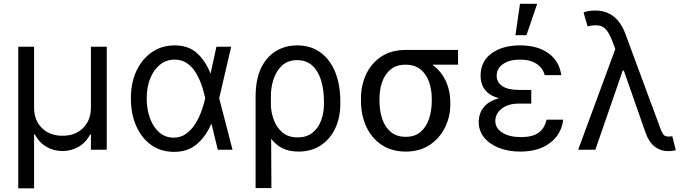

<svg xmlns="http://www.w3.org/2000/svg" viewBox="-20 -793 3634 1017"><path d="M76.7 204.5V-545.5H160.5V-223Q160.5 -156.6 201.7 -115.2Q242.9 -73.9 311.1 -73.9Q379.3 -73.9 420.5 -115.4Q461.6 -157 461.6 -223V-545.5H545.5V0H461.6V-81H457.4Q435.4 -38 396 -15.4Q356.5 7.1 311.1 7.1Q265.6 7.1 226.4 -15.4Q187.1 -38 164.8 -81H160.5V204.5Z M899.1 11.4Q831 10.7 780.2 -25.7Q729.4 -62.1 701.3 -126.1Q673.3 -190 673.3 -272.7Q673.3 -354.8 702.9 -417.8Q732.6 -480.8 784.8 -516.7Q837 -552.6 904.8 -552.6Q979.4 -552.6 1024.3 -510.8Q1069.2 -469.1 1095.2 -403.4H1095.5L1126.4 -545.5H1204.5L1141 -272.7L1211.6 0H1133.5L1100.1 -137.8H1099.4Q1071.7 -71.7 1023.1 -29.8Q974.4 12.1 899.1 11.4ZM1067.1 -272.7 1066.8 -274.1Q1061.4 -300.1 1050.4 -334.5Q1039.4 -369 1021 -401.6Q1002.5 -434.3 973.9 -455.8Q945.3 -477.3 904.8 -477.3Q861.5 -477.3 828.1 -451Q794.7 -424.7 775.9 -378.2Q757.1 -331.7 757.1 -271.3Q757.1 -212.4 774.9 -165.3Q792.6 -118.3 824.6 -91.1Q856.5 -63.9 899.1 -63.9Q938.6 -63.9 967.7 -85.8Q996.8 -107.6 1016.7 -140.8Q1036.6 -174 1048.8 -209.3Q1061.1 -244.7 1066.8 -271.3Z M1333.8 203.1V-279.8Q1333.8 -371.4 1362.7 -432Q1391.7 -492.5 1441.6 -522.5Q1491.5 -552.6 1554 -552.6Q1625.7 -552.6 1676.8 -515.6Q1728 -478.7 1755.3 -411.6Q1782.7 -344.5 1782.7 -254.3V-244.3Q1782.7 -170.5 1755.7 -113.1Q1728.7 -55.8 1679 -22.9Q1629.3 9.9 1561.1 9.9Q1511.7 9.9 1476.6 -7.6Q1441.4 -25.2 1416.2 -57.9L1417.6 203.1ZM1415.1 -228.7Q1416.9 -194.6 1430.9 -156.6Q1445 -118.6 1475.3 -92Q1505.7 -65.3 1556.8 -65.3Q1604.4 -65.3 1635.3 -90Q1666.2 -114.7 1681.1 -155.4Q1696 -196 1696 -244.3V-254.3Q1696 -316.8 1680.9 -366.7Q1665.8 -416.5 1634.4 -445.5Q1603 -474.4 1554 -474.4Q1504.3 -474.4 1473.4 -445.3Q1442.5 -416.2 1428.4 -371.8Q1414.4 -327.4 1414.8 -281.2Z M1892 -258.5V-269.9Q1892 -343 1920.3 -401.6Q1948.5 -460.2 2001.2 -494.3Q2054 -528.4 2127.8 -528.4H2406.2V-450.3H2269.9Q2315 -418.3 2340 -366.5Q2365.1 -314.6 2365.1 -248.6V-238.6Q2365.1 -174.7 2337.2 -117.9Q2309.3 -61.1 2256.6 -25.6Q2203.8 9.9 2129.3 9.9Q2054.7 9.9 2001.6 -25.6Q1948.5 -61.1 1920.3 -121.8Q1892 -182.5 1892 -258.5ZM1990.1 -269.9V-258.5Q1990.1 -207.4 2004.4 -164.1Q2018.8 -120.7 2049.5 -94.5Q2080.3 -68.2 2129.3 -68.2Q2177.6 -68.2 2207.9 -94.5Q2238.3 -120.7 2252.7 -164.1Q2267 -207.4 2267 -258.5V-269.9Q2267 -318.2 2252.7 -359.2Q2238.3 -400.2 2207.6 -425.2Q2176.8 -450.3 2127.8 -450.3Q2079.5 -450.3 2049.2 -425.2Q2018.8 -400.2 2004.4 -359.2Q1990.1 -318.2 1990.1 -269.9Z M2794 -284.1V-244.3H2728.7Q2671.2 -244.3 2637.4 -217.5Q2603.7 -190.7 2603.7 -152Q2603.7 -113.6 2641 -90.2Q2678.3 -66.8 2740.1 -66.8Q2799.7 -66.8 2832 -89.5Q2864.3 -112.2 2875 -159.1H2963.1Q2954.2 -82 2893.5 -36Q2832.7 9.9 2735.8 9.9Q2672.6 9.9 2622.7 -9.8Q2572.8 -29.5 2544.2 -65Q2515.6 -100.5 2515.6 -147.7Q2515.6 -170.1 2524.3 -194.4Q2533 -218.8 2556.3 -239.7Q2579.5 -260.7 2622.9 -272.7Q2582.4 -284.1 2561.4 -303.8Q2540.5 -323.5 2533 -346.8Q2525.6 -370 2525.6 -392Q2525.6 -467.7 2583.5 -510.1Q2641.3 -552.6 2734.4 -552.6Q2827.8 -552.6 2885.3 -510.8Q2942.8 -469.1 2953.1 -394.9H2865.1Q2856.2 -431.8 2822.8 -454.5Q2789.4 -477.3 2734.4 -477.3Q2678.3 -477.3 2644.5 -453.7Q2610.8 -430 2610.8 -392Q2610.8 -358 2640.1 -337.4Q2669.4 -316.8 2728.7 -316.8H2794ZM2710.2 -606.5 2734.4 -772.7H2825.3L2768.5 -606.5Z M3519.9 7.5Q3478.7 7.5 3447.6 -16.7Q3416.5 -40.8 3399.1 -90.9L3284.4 -419H3278.4L3133.5 0H3042.6L3239.3 -533.7L3221.6 -579.5Q3199.9 -636 3172.2 -650.9Q3144.5 -665.8 3092.3 -653.4L3071 -727.3Q3077.4 -730.1 3094.1 -733.7Q3110.8 -737.2 3132.1 -737.2Q3246.8 -737.2 3292.6 -613.6L3478.7 -110.8Q3483.7 -96.9 3491.8 -83.3Q3500 -69.6 3521.3 -69.6Q3525.6 -69.6 3531.8 -70.3Q3538 -71 3541.2 -71L3559.7 2.8Q3537.6 7.8 3519.9 7.5Z"/></svg>

Font: Inter Zeller
Style: Regular
Weight: 400
Designer: Rasmus Andersson; Joe Bland
Foundry: zeller
Version: Version 3.015;git-dec3a8cb1